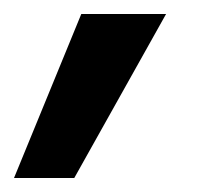

<svg xmlns="http://www.w3.org/2000/svg" viewBox="-28 -130 293 274"><path d="M78 124H-8L88 -110H209Z"/></svg>

Font: Hind Jalandhar Medium
Style: Regular
Weight: 500
Designer: Namrata Goyal
Foundry: Indian Type Foundry
Version: Version 0.702;PS 1.0;hotconv 1.0.81;makeotf.lib2.5.63406